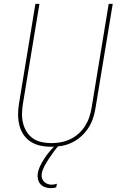

<svg xmlns="http://www.w3.org/2000/svg" viewBox="-20 -755 640 998"><path d="M246 8Q217 8 189.5 2Q162 -4 139.5 -18.5Q117 -33 102 -55.5Q87 -78 80.5 -105Q74 -132 74 -160.5Q74 -189 79 -218L164 -735H185L99 -215Q95 -189 94.5 -163.5Q94 -138 100 -114Q106 -90 119 -69.5Q132 -49 151.5 -35.5Q171 -22 196 -16.5Q221 -11 247 -11Q271 -11 295.5 -15.5Q320 -20 344 -31Q368 -42 388 -60Q408 -78 422 -100Q436 -122 444 -146Q452 -170 456 -194L545 -735H566L476 -191Q472 -165 463 -138.5Q454 -112 438 -88Q422 -64 400.5 -45Q379 -26 353 -13.5Q327 -1 299.5 3.5Q272 8 246 8ZM244 223Q229 223 214.5 218Q200 213 190.5 202.5Q181 192 177.5 177Q174 162 176 147Q180 125 190.5 104Q201 83 214.5 63Q228 43 244 25Q260 7 277 -8H288L287 0Q272 16 259 34Q246 52 234 70Q222 88 211.5 107.5Q201 127 197 147Q195 159 198 170Q201 181 208.5 189Q216 197 227 201Q238 205 249 205Q256 205 262.5 203.5Q269 202 276 200L272 219Q265 221 258 222Q251 223 244 223Z"/></svg>

Font: Iosevka Thin Extended
Style: Italic
Weight: 100
Width: 7
Italic angle: -9°
Monospace: yes
Designer: Belleve Invis
Foundry: Belleve Invis
Version: Version 32.5.0; ttfautohint (v1.8.4)